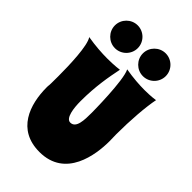

<svg xmlns="http://www.w3.org/2000/svg" viewBox="-237 -843 951 951"><g transform="rotate(45 238.5 -367.0)"><path d="M463 -563C463 -563 434 -558 387 -558C352 -558 306 -561 254 -570C281 -519 282 -294 282 -294C282 -242 281 -184 241 -184C210 -184 202 -247 202 -295C202 -400 217 -479 230 -543C230 -543 197 -538 146 -538C108 -538 60 -541 8 -550C33 -515 37 -383 37 -305C37 -205 35 -255 35 -226C35 -104 80 27 236 27C418 27 444 -161 444 -257C444 -272 443 -288 443 -304C443 -402 451 -505 463 -563ZM57 -681C57 -637 93 -601 137 -601C181 -601 217 -637 217 -681C217 -725 181 -761 137 -761C93 -761 57 -725 57 -681ZM253 -681C253 -637 289 -601 333 -601C377 -601 413 -637 413 -681C413 -725 377 -761 333 -761C289 -761 253 -725 253 -681Z"/></g></svg>

Font: Spicy Rice
Style: Regular
Weight: 400
Designer: Astigmatic (AOETI)
Foundry: Astigmatic (AOETI)
Version: Version 1.000